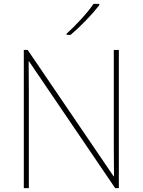

<svg xmlns="http://www.w3.org/2000/svg" viewBox="-20 -972 738 992"><path d="M575 0 130 -655H128Q129 -597 129 -502V0H103V-714H123L567 -61H569Q568 -111 568 -211V-714H594V0ZM493 -945Q465 -909 424 -866.5Q383 -824 345 -792H324V-798Q359 -829 400.5 -874.5Q442 -920 463 -952H493Z"/></svg>

Font: Noto Sans UI Thin
Style: Regular
Weight: 250
Designer: Monotype Design Team
Foundry: Monotype Imaging Inc.
Version: Version 1.001